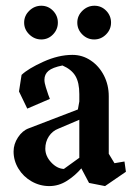

<svg xmlns="http://www.w3.org/2000/svg" viewBox="-20 -626 462 656"><path d="M26.4 -108.4Q26.4 -133.8 41.5 -156.7Q56.6 -179.7 78.1 -187.5L246.1 -252L251 -279.3V-304.7Q251 -343.8 237.8 -366.2Q224.6 -388.7 193.4 -402.3Q159.2 -395.5 145.5 -383.8Q131.8 -372.1 131.8 -353.5Q131.8 -342.8 136.7 -327.6Q141.6 -312.5 145 -302.2Q148.4 -292 150.4 -288.1L73.2 -254.9L44.9 -313.5L53.7 -370.1Q76.2 -391.6 127.9 -415Q179.7 -438.5 227.5 -438.5Q261.7 -438.5 290 -419.4Q318.4 -400.4 335 -368.2Q351.6 -335.9 351.6 -296.9V-100.6L371.1 -68.4L405.3 -74.2L410.2 -39.1L338.9 9.8L284.2 -1L257.8 -50.8Q237.3 -26.4 209 -8.3Q180.7 9.8 148.4 9.8Q116.2 9.8 87.9 -6.3Q59.6 -22.5 43 -49.8Q26.4 -77.1 26.4 -108.4ZM251 -86.9V-216.8L179.7 -186.5Q159.2 -178.7 147 -160.2Q134.8 -141.6 134.8 -118.2Q134.8 -92.8 154.8 -71.3Q174.8 -49.8 198.2 -48.8ZM62.5 -548.8Q62.5 -572.3 80.1 -589.4Q97.7 -606.4 121.1 -606.4Q144.5 -606.4 161.1 -589.4Q177.7 -572.3 177.7 -548.8Q177.7 -525.4 161.1 -508.3Q144.5 -491.2 121.1 -491.2Q97.7 -491.2 80.1 -508.3Q62.5 -525.4 62.5 -548.8ZM244.1 -548.8Q244.1 -572.3 261.7 -589.4Q279.3 -606.4 302.7 -606.4Q326.2 -606.4 342.8 -589.4Q359.4 -572.3 359.4 -548.8Q359.4 -525.4 342.3 -508.3Q325.2 -491.2 301.8 -491.2Q278.3 -491.2 261.2 -508.3Q244.1 -525.4 244.1 -548.8Z"/></svg>

Font: Comprehension Dark
Style: Regular
Weight: 700
Designer: Alfredo Marco Pradil
Foundry: Alfredo Marco Pradil
Version: 1.0